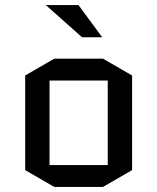

<svg xmlns="http://www.w3.org/2000/svg" viewBox="-20 -738 625 763"><path d="M504.9 -62 389.2 4.9H195.8L80.1 -62V-438L195.8 -504.9H389.2L504.9 -438ZM176.8 -418V-82H408.2V-418ZM292 -717.8 386.2 -589.8H306.2L162.1 -717.8Z"/></svg>

Font: Quantico
Style: Regular
Weight: 400
Designer: Matt Desmond
Foundry: MADtype
Version: Version 2.002